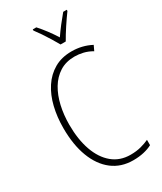

<svg xmlns="http://www.w3.org/2000/svg" viewBox="-235 -1032 950 1125"><g transform="rotate(-30 240.0 -469.5)"><path d="M322 -689Q263 -689 220.5 -662Q178 -635 150.5 -589Q123 -543 109.5 -483.5Q96 -424 96 -358Q96 -258 122.5 -183.5Q149 -109 199 -67.5Q249 -26 320 -26Q360 -26 391.5 -34.5Q423 -43 446 -54V-18Q422 -5 389.5 2.5Q357 10 318 10Q236 10 177.5 -35Q119 -80 87.5 -162.5Q56 -245 56 -358Q56 -433 72 -499Q88 -565 121 -615.5Q154 -666 204 -695Q254 -724 322 -724Q393 -724 454 -692L438 -658Q409 -675 379.5 -682Q350 -689 322 -689ZM287 -791Q274 -814 257 -842Q240 -870 222 -896.5Q204 -923 190 -941V-949H214Q236 -925 260.5 -892.5Q285 -860 304 -829Q326 -861 348 -889.5Q370 -918 396 -949H420V-941Q397 -910 369 -867.5Q341 -825 322 -791Z"/></g></svg>

Font: Noto Sans Sinhala Condensed ExtraLight
Style: Regular
Weight: 200
Width: 3
Designer: Jelle Bosma - Monotype Design Team
Foundry: Monotype Imaging Inc.
Version: Version 2.006; ttfautohint (v1.8.4.7-5d5b)